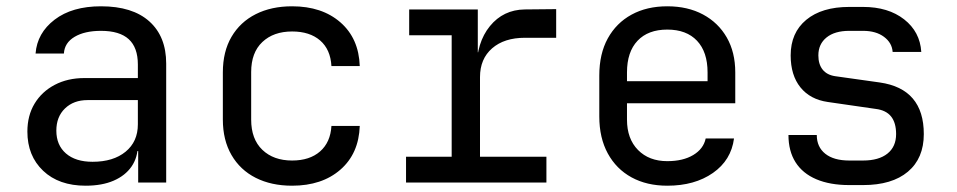

<svg xmlns="http://www.w3.org/2000/svg" viewBox="-20 -580 3040 610"><path d="M252 10Q167 10 117 -37.5Q67 -85 67 -162Q67 -213 90 -251Q113 -289 154 -310.5Q195 -332 248 -332H418V-375Q418 -429 389 -455.5Q360 -482 301 -482Q249 -482 217 -463Q185 -444 183 -410H93Q98 -475 153.5 -517.5Q209 -560 301 -560Q401 -560 454.5 -512Q508 -464 508 -378V0H419V-100H404L418 -120Q418 -80 398 -51Q378 -22 341 -6Q304 10 252 10ZM274 -66Q340 -66 379 -98Q418 -130 418 -185V-262H258Q214 -262 186.5 -235.5Q159 -209 159 -165Q159 -119 189.5 -92.5Q220 -66 274 -66Z M908 10Q842 10 792.5 -15Q743 -40 715.5 -87.5Q688 -135 688 -200V-350Q688 -416 715.5 -463Q743 -510 792.5 -535Q842 -560 908 -560Q1003 -560 1061.5 -509Q1120 -458 1123 -370H1033Q1030 -423 997 -451.5Q964 -480 908 -480Q849 -480 813.5 -446.5Q778 -413 778 -351V-200Q778 -138 813.5 -104Q849 -70 908 -70Q964 -70 997 -99Q1030 -128 1033 -180H1123Q1120 -92 1061.5 -41Q1003 10 908 10Z M1270 0V-82H1415V-468H1280V-550H1498V-414H1518L1494 -359Q1494 -445 1536.5 -497Q1579 -549 1647 -550L1747 -551V-460H1648Q1582 -460 1543.5 -426.5Q1505 -393 1505 -335V-82H1716V0Z M2100 10Q2035 10 1986.5 -16.5Q1938 -43 1911 -92.5Q1884 -142 1884 -210V-340Q1884 -409 1911 -458Q1938 -507 1986.5 -533.5Q2035 -560 2100 -560Q2165 -560 2213.5 -534Q2262 -508 2289 -461Q2316 -414 2316 -350V-252H1972V-200Q1972 -139 2007 -103.5Q2042 -68 2100 -68Q2150 -68 2182.5 -87.5Q2215 -107 2222 -140H2312Q2303 -71 2245 -30.5Q2187 10 2100 10ZM2228 -313V-350Q2228 -415 2194.5 -450.5Q2161 -486 2100 -486Q2039 -486 2005.5 -450.5Q1972 -415 1972 -350V-322H2235Z M2678 8Q2617 8 2573.5 -10.5Q2530 -29 2507.5 -64.5Q2485 -100 2485 -151H2575Q2575 -113 2602 -91.5Q2629 -70 2678 -70H2722Q2772 -70 2799.5 -92Q2827 -114 2827 -154Q2827 -190 2811 -210Q2795 -230 2762 -234L2610 -256Q2554 -264 2523 -302.5Q2492 -341 2492 -404Q2492 -476 2541.5 -517Q2591 -558 2678 -558H2722Q2802 -558 2852.5 -518.5Q2903 -479 2907 -415H2816Q2814 -444 2788.5 -463Q2763 -482 2722 -482H2678Q2632 -482 2606 -461Q2580 -440 2580 -404Q2580 -376 2593.5 -359Q2607 -342 2633 -338L2775 -318Q2845 -308 2880 -267Q2915 -226 2915 -154Q2915 -77 2864.5 -34.5Q2814 8 2722 8Z"/></svg>

Font: Atlassian Mono
Style: Regular
Weight: 400
Monospace: yes
Designer: Philipp Nurullin, Konstantin Bulenkov
Foundry: Modifications by Atlassian Pty Ltd, manufactured by JetBrains
Version: Version 2.304